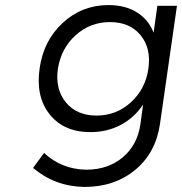

<svg xmlns="http://www.w3.org/2000/svg" viewBox="-20 -550 726 766"><path d="M111.8 120.1 155.8 60.1Q225.6 125.5 324.2 127Q410.6 127 469.2 78.1Q527.8 29.3 540 -53.2L550.8 -132.8Q515.6 -80.1 461.4 -51.5Q407.2 -22.9 340.8 -22.9Q234.4 -22.9 178 -94Q121.6 -165 138.2 -277.8Q153.8 -388.2 230.2 -458.7Q306.6 -529.3 412.1 -529.8Q479 -529.8 525.4 -501.2Q571.8 -472.7 592.8 -419.9L607.9 -526.9H686L618.2 -55.2Q601.6 59.6 519.5 127.7Q437.5 195.8 316.9 195.8Q200.7 194.3 111.8 120.1ZM210.9 -274.9Q199.7 -193.8 242.9 -141.4Q286.1 -88.9 365.2 -88.9Q443.8 -88.9 501.7 -141.4Q559.6 -193.8 571.8 -274.9Q584 -356.9 541 -409.4Q498 -461.9 418.9 -461.9Q339.8 -461.9 281.7 -409.4Q223.6 -356.9 210.9 -274.9Z"/></svg>

Font: Trueno Light
Style: Italic
Weight: 300
Designer: Julieta Ulanovsky
Foundry: Julieta Ulanovsky
Version: Version 3.001b | FøM Fix